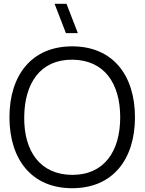

<svg xmlns="http://www.w3.org/2000/svg" viewBox="-20 -980 764 1015"><path d="M361.5 15C577 15 693.5 -138.5 693.5 -360C693.5 -581.5 577 -735 361.5 -735C146.5 -735 30 -581.5 30 -360C30 -138.5 146.5 15 361.5 15ZM108 -360C109.5 -540 192.5 -665 361.5 -664.5C530.5 -663.5 615.5 -540 615.5 -360C615.5 -180 530.5 -55 361.5 -55.5C192.5 -56.5 106.5 -180 108 -360ZM268.5 -960 328.5 -805H391.5L331.5 -960Z"/></svg>

Font: Eudonet
Style: Regular
Weight: 400
Designer: Mikhail Sharanda
Foundry: Mikhail Sharanda
Version: Version 4.503;Glyphs 3.1.2 (3151)